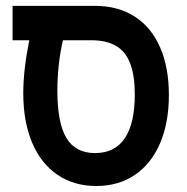

<svg xmlns="http://www.w3.org/2000/svg" viewBox="-20 -629 640 656"><path d="M59.5 -311.5Q59.5 -389 80 -491.5H23V-609H304.5Q383.5 -609 440.2 -572.5Q497 -536 527 -467.2Q557 -398.5 557 -304.5Q557 -209.5 526.8 -139.2Q496.5 -69 440.5 -31.2Q384.5 6.5 309 6.5Q233 6.5 176.8 -31.5Q120.5 -69.5 90 -141Q59.5 -212.5 59.5 -311.5ZM440.5 -306Q440.5 -373 424.2 -413.8Q408 -454.5 375.2 -473Q342.5 -491.5 291.5 -491.5H195Q176 -408 176 -319Q176 -209 207 -157.5Q238 -106 304.5 -106Q372.5 -106 406.5 -156.8Q440.5 -207.5 440.5 -306Z"/></svg>

Font: JuliaMono SemiBold
Style: Italic
Weight: 600
Italic angle: -9°
Monospace: yes
Designer: cormullion
Foundry: corm
Version: Version 0.056; ttfautohint (v1.8.4)